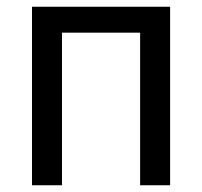

<svg xmlns="http://www.w3.org/2000/svg" viewBox="-20 -550 600 570"><path d="M75 -530H485V0H396V-453H164V0H75Z"/></svg>

Font: Golos UI
Style: Regular
Weight: 400
Designer: A.Korolkova, Vitaly Kuzmin
Foundry: ParaType Ltd
Version: Version 2.000